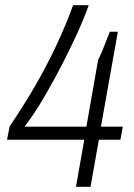

<svg xmlns="http://www.w3.org/2000/svg" viewBox="-20 -718 516 738"><path d="M272 0 304 -181H7L17 -232Q69 -309 113 -384.5Q157 -460 194 -538Q231 -616 261 -698H321Q301 -642 274 -583.5Q247 -525 218 -469Q189 -413 161.5 -365Q134 -317 111 -282.5Q88 -248 74 -231H312L357 -487Q363 -499 369.5 -514Q376 -529 381.5 -543.5Q387 -558 392.5 -571.5Q398 -585 402 -596H433L368 -231H452L443 -181H360L328 0Z"/></svg>

Font: Archivo SemiCondensed ExtraLight
Style: Italic
Weight: 250
Width: 4
Italic angle: -10°
Designer: Hector Gatti
Foundry: Omnibus-Type
Version: Version 2.001